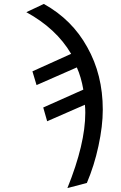

<svg xmlns="http://www.w3.org/2000/svg" viewBox="-20 -749 617 977"><path d="M323 208Q414 -17 414 -175Q414 -186 413.5 -196Q413 -206 412 -216L220 -132L200 -202L404 -293Q393 -357 371 -406L166 -316L145 -386L342 -475Q266 -604 114 -687L203 -729Q347 -649 424 -509Q503 -369 503 -191Q503 -149 497.5 -103Q492 -57 481 -6Q470 45 455.5 91Q441 137 422 182Z"/></svg>

Font: Libra Sans Modern
Style: Italic
Weight: 400
Italic angle: -12°
Foundry: Stefan Peev, Context Ltd
Version: Version 1.000